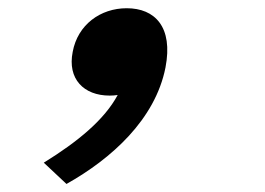

<svg xmlns="http://www.w3.org/2000/svg" viewBox="-20 -218 660 478"><path d="M253 20C260 20 266.5 19.5 273 18.5C240 80 174 134.5 89 187L145.5 240C257 177.5 366.5 79.5 392 -50C411.5 -151 365.5 -197.5 295.5 -197.5C230 -197.5 173.5 -156.5 161 -89C147.5 -21.5 188.5 20 253 20Z"/></svg>

Font: Monaspace Krypton
Style: Bold Italic
Weight: 700
Italic angle: -11°
Designer: Riley Cran & the Lettermatic Team
Foundry: Lettermatic
Version: Version 1.101 (Monaspace Krypton)